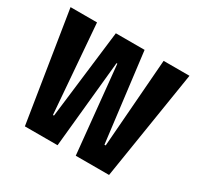

<svg xmlns="http://www.w3.org/2000/svg" viewBox="-120 -666 824 804"><g transform="rotate(30 292.0 -264.0)"><path d="M89 0 5 -528H133L167 -100H172L224 -528H363L416 -100H422L455 -528H580L496 0H335L293 -421H289L247 0Z"/></g></svg>

Font: Bricolage Grotesque 48pt Condensed SemiBold
Style: Regular
Weight: 600
Width: 3
Designer: Mathieu Triay
Foundry: Atelier Triay
Version: Version 1.000; ttfautohint (v1.8.4.7-5d5b);gftools[0.9.32]